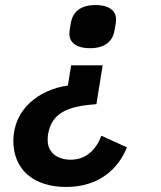

<svg xmlns="http://www.w3.org/2000/svg" viewBox="-20 -547 640 761"><path d="M242 194C373 194 449 122 483 37L382 -9C360 48 320 86 260 86C208 86 169 58 169 9C169 2 169 -8 171 -17C186 -98 244 -126 362 -134L387 -288H262L249 -208C136 -192 33 -116 33 12C33 124 112 194 242 194ZM337 -356C400 -356 427 -387 434 -426C439 -453 440 -462 440 -470C440 -502 416 -527 358 -527C295 -527 268 -496 261 -457C256 -430 255 -421 255 -413C255 -381 279 -356 337 -356Z"/></svg>

Font: IBM Plex Mono SmBld
Style: Italic
Weight: 600
Italic angle: -9.5°
Monospace: yes
Designer: Mike Abbink, Paul van der Laan, Pieter van Rosmalen
Foundry: Bold Monday
Version: Version 2.004